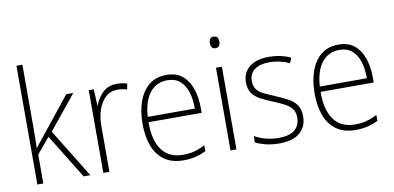

<svg xmlns="http://www.w3.org/2000/svg" viewBox="-72 -980 2480 1210"><g transform="rotate(-10 1167.5 -375.0)"><path d="M120 -375Q120 -302 118 -227H119Q132 -244 143.5 -258.5Q155 -273 168 -289L360 -529H405L229 -312L421 0H378L203 -284L120 -185V0H82V-760H120Z M685 -538Q721 -538 750 -528L743 -492Q729 -496 714.5 -498.5Q700 -501 684 -501Q637 -501 606 -472.5Q575 -444 558.5 -395.5Q542 -347 543 -288V0H504V-529H536L541 -424H543Q558 -468 593 -503Q628 -538 685 -538Z M1002 -539Q1065 -539 1104 -506.5Q1143 -474 1161.5 -419Q1180 -364 1180 -297V-265H840Q839 -149 884.5 -87Q930 -25 1018 -25Q1058 -25 1090 -33Q1122 -41 1161 -61V-23Q1128 -7 1093.5 1.5Q1059 10 1017 10Q943 10 895 -24Q847 -58 824 -119Q801 -180 801 -262Q801 -341 823.5 -404Q846 -467 890.5 -503Q935 -539 1002 -539ZM1002 -505Q933 -505 890.5 -453Q848 -401 841 -299H1142Q1143 -358 1128 -405Q1113 -452 1082 -478.5Q1051 -505 1002 -505Z M1337 -725Q1355 -725 1361.5 -714.5Q1368 -704 1368 -688Q1368 -672 1361 -661.5Q1354 -651 1337 -651Q1321 -651 1314 -661.5Q1307 -672 1307 -688Q1307 -704 1314 -714.5Q1321 -725 1337 -725ZM1356 -529V0H1318V-529Z M1806 -133Q1806 -67 1761.5 -28.5Q1717 10 1629 10Q1581 10 1542 0Q1503 -10 1478 -23V-64Q1510 -46 1549 -35.5Q1588 -25 1629 -25Q1702 -25 1735 -53.5Q1768 -82 1768 -133Q1768 -167 1751.5 -188Q1735 -209 1705.5 -224.5Q1676 -240 1637 -256Q1594 -273 1560.5 -290.5Q1527 -308 1507.5 -335Q1488 -362 1488 -407Q1488 -467 1532.5 -503Q1577 -539 1656 -539Q1697 -539 1733 -531Q1769 -523 1797 -509L1782 -476Q1757 -489 1723 -497Q1689 -505 1655 -505Q1595 -505 1560.5 -480Q1526 -455 1526 -407Q1526 -374 1541.5 -353.5Q1557 -333 1586 -319Q1615 -305 1654 -289Q1695 -271 1729.5 -253.5Q1764 -236 1785 -208Q1806 -180 1806 -133Z M2103 -539Q2166 -539 2205 -506.5Q2244 -474 2262.5 -419Q2281 -364 2281 -297V-265H1941Q1940 -149 1985.5 -87Q2031 -25 2119 -25Q2159 -25 2191 -33Q2223 -41 2262 -61V-23Q2229 -7 2194.5 1.5Q2160 10 2118 10Q2044 10 1996 -24Q1948 -58 1925 -119Q1902 -180 1902 -262Q1902 -341 1924.5 -404Q1947 -467 1991.5 -503Q2036 -539 2103 -539ZM2103 -505Q2034 -505 1991.5 -453Q1949 -401 1942 -299H2243Q2244 -358 2229 -405Q2214 -452 2183 -478.5Q2152 -505 2103 -505Z"/></g></svg>

Font: Noto Sans Gujarati SemiCondensed ExtraLight
Style: Regular
Weight: 200
Width: 4
Designer: Jelle Bosma - Monotype Design Team, Universal Thirst
Foundry: Monotype Imaging Inc.
Version: Version 2.106; ttfautohint (v1.8.4.7-5d5b)